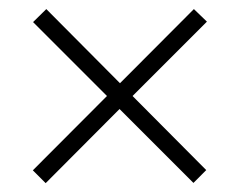

<svg xmlns="http://www.w3.org/2000/svg" viewBox="-20 -566 531 425"><path d="M409.2 -545.9 438 -518.1 273.4 -353.5 436.5 -189.5 408.2 -161.1 244.6 -324.7 81.1 -160.6 52.7 -189 216.8 -353.5 53.2 -517.1 82.5 -545.9 245.6 -381.8Z"/></svg>

Font: Open Sans SemiCondensed Light
Style: Regular
Weight: 300
Width: 4
Designer: Monotype Design Team
Foundry: Monotype Imaging Inc.
Version: Version 3.000